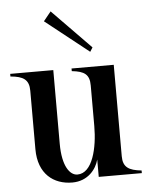

<svg xmlns="http://www.w3.org/2000/svg" viewBox="-55 -810 667 870"><g transform="rotate(-5 279.0 -375.5)"><path d="M239 15C310 15 349 -36 360 -79V0H556V-12C498 -18 472 -34 472 -84V-500H280V-488C337 -482 360 -466 360 -416V-231C360 -133 334 -19 265 -19C231 -19 197 -62 197 -165V-500H1V-488C60 -483 85 -466 85 -416V-150C85 -37 154 15 239 15ZM174 -724 371 -568 383 -587 208 -766Z"/></g></svg>

Font: Sprat Condensed Medium
Style: Regular
Weight: 500
Width: 3
Designer: Ethan Nakache
Foundry: Collletttivo
Version: Version 2.000;Glyphs 3.2 (3217)